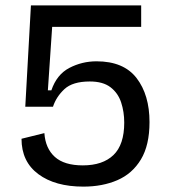

<svg xmlns="http://www.w3.org/2000/svg" viewBox="-20 -680 635 714"><path d="M290 14Q185 14 122.5 -32.5Q60 -79 60 -164L145 -185Q149 -128 184 -96.5Q219 -65 288 -65Q362 -65 402 -103.5Q442 -142 442 -224Q442 -264 430.5 -299Q419 -334 391 -355.5Q363 -377 314 -377Q250 -377 219.5 -348.5Q189 -320 177 -283H74L95 -660H505V-580H174L158 -344H171Q191 -403 238 -427.5Q285 -452 339 -452Q440 -452 488 -389.5Q536 -327 536 -226Q536 -140 504 -87Q472 -34 416.5 -10Q361 14 290 14Z"/></svg>

Font: Bricolage Grotesque 10pt
Style: Regular
Weight: 400
Designer: Mathieu Triay
Foundry: Atelier Triay
Version: Version 1.000; ttfautohint (v1.8.4.7-5d5b);gftools[0.9.32]